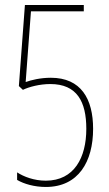

<svg xmlns="http://www.w3.org/2000/svg" viewBox="-20 -734 434 763"><path d="M182 -425C141 -425 104 -416 82 -408L103 -689H313V-714H79L55 -392L71 -377C96 -389 138 -400 180 -400C286 -400 323 -330 323 -222C323 -108 275 -16 162 -16C115 -16 74 -32 48 -49V-19C75 -3 117 9 162 9C292 9 350 -92 350 -222C350 -341 302 -425 182 -425Z"/></svg>

Font: Noto Sans Myanmar UI ExtraCondensed Thin
Style: Regular
Weight: 100
Width: 2
Designer: Monotype Design Team
Foundry: Monotype Imaging Inc.
Version: Version 2.103